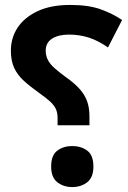

<svg xmlns="http://www.w3.org/2000/svg" viewBox="-20 -744 517 777"><path d="M342 -237H213V-266Q213 -288 206 -303Q199 -318 183.5 -332.5Q168 -347 141 -366Q103 -393 77 -416.5Q51 -440 37.5 -469Q24 -498 24 -539Q24 -591 51.5 -632.5Q79 -674 132.5 -699Q186 -724 264 -724Q338 -724 387 -706.5Q436 -689 474 -663L417 -552Q377 -580 339 -592Q301 -604 259 -604Q216 -604 190.5 -587.5Q165 -571 165 -539Q165 -519 173.5 -502Q182 -485 200.5 -468.5Q219 -452 249 -430Q283 -406 303.5 -382.5Q324 -359 333 -333Q342 -307 342 -273ZM358 -70Q358 -26 333 -6.5Q308 13 272 13Q237 13 212 -6.5Q187 -26 187 -70Q187 -116 212 -134.5Q237 -153 272 -153Q308 -153 333 -134.5Q358 -116 358 -70Z"/></svg>

Font: Noto Sans Adlam Unjoined
Style: Regular
Weight: 400
Designer: Mark Jamra, Neil Patel
Foundry: JamraPatel LLC
Version: Version 3.001